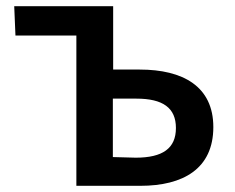

<svg xmlns="http://www.w3.org/2000/svg" viewBox="-20 -570 760 621"><path d="M30 -455H227V31H434C572 31 670 -24 670 -159C670 -291 571 -345 432 -345H346V-550H26ZM345 -62V-251H421C507 -251 549 -221 549 -156C549 -90 506 -60 419 -60Z"/></svg>

Font: GenEiGothic-pro-SemiBold
Style: Regular
Weight: 500
Designer: Ryoko NISHIZUKA (kana & ideographs); Paul D. Hunt (Latin, Greek & Cyrillic); Wenlong ZHANG (bopomofo); Sandoll Communica
Foundry: Adobe Systems Incorporated; o_tamon
Version: Version 1.000.140830